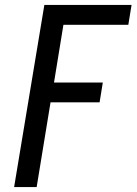

<svg xmlns="http://www.w3.org/2000/svg" viewBox="-20 -755 551 775"><path d="M37 0 159 -735H511L498 -655H236L198 -422H395L382 -342H184L128 0Z"/></svg>

Font: Iosevka Curly Medium Oblique
Style: Regular
Weight: 500
Italic angle: -9°
Monospace: yes
Designer: Belleve Invis
Foundry: Belleve Invis
Version: Version 11.1.0; ttfautohint (v1.8.3)